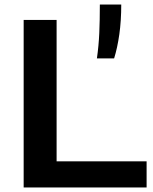

<svg xmlns="http://www.w3.org/2000/svg" viewBox="-20 -828 676 848"><path d="M84.5 0V-740H230V-115.5H627.5V0ZM408 -570Q416 -625.5 418.5 -682Q421 -738.5 421 -808H515.5Q515.5 -736 507 -676.2Q498.5 -616.5 484 -570Z"/></svg>

Font: Encode Sans Expanded Expanded SemiBold
Style: Regular
Weight: 600
Width: 7
Designer: Multiple Designers
Foundry: Impallari Type
Version: Version 3.000; ttfautohint (v1.8.3) -l 8 -r 50 -G 200 -x 14 